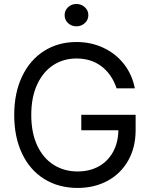

<svg xmlns="http://www.w3.org/2000/svg" viewBox="-20 -926 749 956"><path d="M360.4 -634.8Q296.9 -634.8 245.8 -602.1Q194.8 -569.3 165.3 -505.9Q135.7 -442.4 135.7 -353.5Q135.7 -264.6 165.5 -201.2Q195.3 -137.7 247.6 -105Q299.8 -72.3 366.2 -72.3Q425.8 -72.3 471.4 -97.4Q517.1 -122.6 542.7 -169.2Q568.4 -215.8 569.3 -277.3H384.8V-354.5H655.3V-278.3Q655.3 -191.9 618.2 -126.5Q581.1 -61 515.4 -25.6Q449.7 9.8 366.2 9.8Q272.5 9.8 200.9 -34.4Q129.4 -78.6 90.1 -160.9Q50.8 -243.2 50.8 -353.5Q50.8 -463.4 90.1 -545.7Q129.4 -627.9 199.7 -672.4Q270 -716.8 360.4 -716.8Q434.1 -716.8 495.6 -687.7Q557.1 -658.7 597.7 -606.4Q638.2 -554.2 651.4 -486.3H560.5Q537.1 -556.2 485.6 -595.5Q434.1 -634.8 360.4 -634.8ZM301.8 -850.6Q301.8 -874 318.8 -890.1Q335.9 -906.2 360.4 -906.2Q384.8 -906.2 402.3 -890.1Q419.9 -874 419.9 -850.6Q419.9 -827.1 402.3 -811Q384.8 -794.9 360.4 -794.9Q335.9 -794.9 318.8 -811Q301.8 -827.1 301.8 -850.6Z"/></svg>

Font: Pretendard Std
Style: Regular
Weight: 400
Designer: Base glyphs from Inter by Rasmus Andersson; Hangeul glyphs from Noto Sans CJK(Source Han Sans) by Jang Soo-young and Kan
Foundry: Kil Hyung-jin
Version: Version 1.309